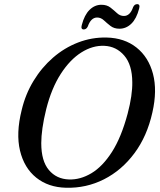

<svg xmlns="http://www.w3.org/2000/svg" viewBox="-20 -893 772 926"><path d="M494 -712Q580 -710 638.2 -663.8Q696.5 -617.5 717.8 -537Q739 -456.5 715 -351Q689.5 -236 628.2 -153.8Q567 -71.5 481.5 -28.2Q396 15 298.5 12.5Q213 10.5 154.8 -36.2Q96.5 -83 76.5 -166.5Q56.5 -250 84.5 -362Q102.5 -438.5 141.8 -503Q181 -567.5 235.8 -615Q290.5 -662.5 356.5 -688Q422.5 -713.5 494 -712ZM312.5 -27.5Q367 -25.5 420.8 -57.5Q474.5 -89.5 519.8 -160Q565 -230.5 595.5 -344.5Q607.5 -390 613 -428Q618.5 -466 618 -496.5Q617.5 -580.5 579.2 -625Q541 -669.5 483 -672Q427 -674.5 372.2 -640Q317.5 -605.5 273 -536.5Q228.5 -467.5 203 -367Q190.5 -316.5 184.8 -275.8Q179 -235 179 -202.5Q179 -116.5 215.8 -73Q252.5 -29.5 312.5 -27.5ZM556 -754.5Q530 -754.5 512.8 -768Q495.5 -781.5 481 -795Q466.5 -808.5 448.5 -808.5Q418.5 -808.5 403.5 -765.5Q396.5 -751 384 -751Q368.5 -751 374.5 -772.5Q387 -821 412 -845.5Q437 -870 469 -870Q495.5 -870 512.8 -856.5Q530 -843 544.5 -829.5Q559 -816 577.5 -816Q607.5 -816 622 -858.5Q628.5 -873 641.5 -873Q657 -873 651 -851.5Q638.5 -803 613.5 -778.8Q588.5 -754.5 556 -754.5Z"/></svg>

Font: Fraunces 72pt S050
Style: Italic
Weight: 400
Italic angle: -16°
Version: Version 1.000; ttfautohint (v1.8.3)